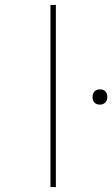

<svg xmlns="http://www.w3.org/2000/svg" viewBox="-20 -760 456 780"><path d="M185 0V-740H207V0ZM386 -335Q372 -335 364 -343Q356 -351 356 -366Q356 -380 364 -388.5Q372 -397 386 -397Q400 -397 408 -389Q416 -381 416 -366Q416 -353 408 -344Q400 -335 386 -335Z"/></svg>

Font: Lexend Tera Thin
Style: Regular
Weight: 250
Version: Version 1.007